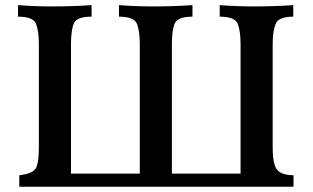

<svg xmlns="http://www.w3.org/2000/svg" viewBox="-20 -713 1195 733"><path d="M1100.6 0H53.7V-43.9Q97.2 -48.8 112.8 -65.2Q128.4 -81.5 128.4 -151.9V-543.5Q128.4 -595.2 117.4 -622.3Q106.4 -649.4 48.8 -649.4V-693.4Q113.3 -688.5 177.7 -688.5Q259.3 -688.5 329.6 -693.4V-649.4Q272.9 -649.4 262 -623.8Q251 -598.1 251 -544.4V-50.3H513.7V-543.5Q513.7 -595.2 502.7 -622.3Q491.7 -649.4 434.1 -649.4V-693.4Q498.5 -688.5 563 -688.5Q644.5 -688.5 714.8 -693.4V-649.4Q658.2 -649.4 647.2 -623.8Q636.2 -598.1 636.2 -544.4V-50.3H898.4V-543.5Q898.4 -595.2 887.5 -622.3Q876.5 -649.4 818.8 -649.4V-693.4Q883.3 -688.5 947.8 -688.5Q1029.3 -688.5 1099.6 -693.4V-649.4Q1043 -649.4 1032 -621.3Q1021 -593.3 1021 -544.4V-151.9Q1021 -83.5 1038.6 -64Q1056.2 -44.4 1100.6 -43.9Z"/></svg>

Font: Kelvinch
Style: Bold
Weight: 700
Designer: Paul James Miller
Foundry: High-Logic / Made with FontCreator
Version: Version 3.501;March 28, 2021;FontCreator 13.0.0.2683 64-bit